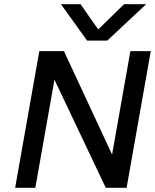

<svg xmlns="http://www.w3.org/2000/svg" viewBox="-20 -893 737 913"><path d="M490 -700H394L270 -873H363L447 -753L570 -873H675ZM600 -650H697L582 0H483L239 -514L148 0H52L167 -650H284L513 -158Z"/></svg>

Font: Overused Grotesk Medium
Style: Italic
Weight: 500
Italic angle: -10°
Version: Version 0.003